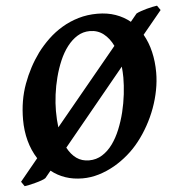

<svg xmlns="http://www.w3.org/2000/svg" viewBox="-50 -688 714 761"><g transform="rotate(-5 307.5 -307.5)"><path d="M444.8 -369.1Q444.8 -380.4 444.1 -391.1Q443.4 -401.9 442.4 -412.6L195.3 -111.8Q210 -84 231.2 -68.8Q252.4 -53.7 281.2 -53.7Q310.1 -53.7 333.5 -68.4Q356.9 -83 375 -107.9Q393.1 -132.8 406.2 -165Q419.4 -197.3 428 -232.2Q436.5 -267.1 440.7 -302.7Q444.8 -338.4 444.8 -369.1ZM167 -259.8Q167 -242.2 168 -226.1Q168.9 -210 170.9 -194.8L420.4 -497.1Q405.8 -527.8 382.6 -545.9Q359.4 -564 328.1 -564Q300.8 -564 278.3 -550Q255.9 -536.1 237.8 -512.5Q219.7 -488.8 206.5 -458Q193.4 -427.2 184.6 -393.3Q175.8 -359.4 171.4 -325Q167 -290.5 167 -259.8ZM576.2 -377.9Q576.2 -343.3 569.3 -307.6Q562.5 -272 549.8 -237.3Q537.1 -202.6 519 -170.2Q501 -137.7 479 -109.9Q458.5 -83.5 432.1 -60.8Q405.8 -38.1 376.2 -21.2Q346.7 -4.4 314.5 5.4Q282.2 15.1 249.5 15.1Q212.4 15.1 181.2 4.4Q149.9 -6.3 125 -26.4L102.5 1Q97.7 4.9 85.9 9Q74.2 13.2 61 16.6Q47.9 20 35.6 22.7Q23.4 25.4 17.6 25.9L4.9 7.3L76.7 -80.1Q55.7 -112.8 44.9 -152.6Q34.2 -192.4 34.2 -236.8Q34.2 -313.5 58.1 -378.4Q82 -443.4 121.1 -497.1Q141.6 -524.4 167 -548.6Q192.4 -572.8 222.7 -590.8Q252.9 -608.9 288.3 -619.4Q323.7 -629.9 363.8 -629.9Q403.8 -629.9 436.3 -618.4Q468.8 -606.9 493.7 -586.4L519 -617.2Q525.9 -621.1 537.4 -625Q548.8 -628.9 560.8 -632.3Q572.8 -635.7 584.2 -637.9Q595.7 -640.1 602.5 -641.1L615.2 -622.6L539.6 -530.8Q558.1 -498.5 567.1 -459.7Q576.2 -420.9 576.2 -377.9Z"/></g></svg>

Font: Gentium Book Basic
Style: Bold Italic
Weight: 700
Italic angle: -8°
Designer: J. Victor Gaultney and Annie Olsen
Foundry: SIL International
Version: Version 1.102; 2013; Maintenance release